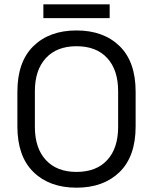

<svg xmlns="http://www.w3.org/2000/svg" viewBox="-20 -855 708 889"><path d="M334.2 14Q209 14 134.8 -58.5Q60.5 -131 60.5 -269.8V-430.2Q60.5 -569 134.8 -641.5Q209 -714 334.2 -714Q459.5 -714 533.8 -641.5Q608 -569 608 -430.2V-269.8Q608 -131 533.8 -58.5Q459.5 14 334.2 14ZM334.2 -59Q426.2 -59 476.6 -114Q527 -169 527 -267.2V-432.8Q527 -531 476.6 -586Q426.2 -641 334.2 -641Q243.2 -641 192.4 -586Q141.5 -531 141.5 -432.8V-267.2Q141.5 -169 192.4 -114Q243.2 -59 334.2 -59ZM487.8 -771H180.8V-835H487.8Z"/></svg>

Font: Space Grotesk Variable Light
Style: Regular
Weight: 300
Designer: Florian Karsten
Foundry: Florian Karsten
Version: Version 2.000